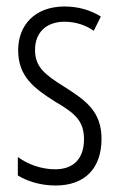

<svg xmlns="http://www.w3.org/2000/svg" viewBox="-20 -562 366 592"><path d="M293 -134C293 -218 245 -252 179 -294C116 -333 88 -357 88 -408C88 -463 124 -495 179 -495C212 -495 244 -485 269 -467L291 -511C259 -531 221 -542 179 -542C88 -542 36 -485 36 -407C36 -327 84 -290 151 -248C211 -213 239 -189 239 -133C239 -74 208 -40 150 -40C107 -40 64 -56 35 -78V-21C61 -5 102 10 151 10C243 10 293 -44 293 -134Z"/></svg>

Font: Noto Sans Kannada ExtraCondensed Light
Style: Regular
Weight: 300
Width: 2
Designer: Jelle Bosma - Monotype Design Team
Foundry: Monotype Imaging Inc.
Version: Version 2.005